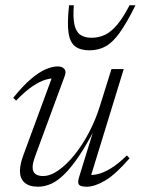

<svg xmlns="http://www.w3.org/2000/svg" viewBox="-20 -697 533 727"><path d="M279.5 -26.5 339.5 -221 346 -222Q311.5 -155 281.8 -110.2Q252 -65.5 225.5 -39Q199 -12.5 174 -1.2Q149 10 124.5 10Q90 10 72.8 -5.8Q55.5 -21.5 55.5 -49.5Q55.5 -62.5 59 -78.5Q62.5 -94.5 70.5 -115L181 -415L193.5 -400Q177 -402 154.5 -395.8Q132 -389.5 103.8 -370.8Q75.5 -352 41 -316L30 -326.5Q67 -372.5 97.8 -398.5Q128.5 -424.5 153.8 -435Q179 -445.5 198.5 -445.5Q215 -445.5 223.5 -436.2Q232 -427 225 -409L113.5 -106.5Q108.5 -92.5 106 -82Q103.5 -71.5 103.5 -63.5Q103.5 -46.5 113.8 -38.5Q124 -30.5 143 -30.5Q170.5 -30.5 201 -51.8Q231.5 -73 261.5 -110Q291.5 -147 316.8 -195Q342 -243 358.5 -296L402 -435.5H448.5L321.5 -22L314 -35Q330 -33 351.2 -38Q372.5 -43 399.8 -59.5Q427 -76 460.5 -108.5L470.5 -97.5Q417.5 -36.5 378 -13.2Q338.5 10 308.5 10Q284.5 10 278.8 2Q273 -6 279.5 -26.5ZM326.5 -554Q354 -554 377.5 -565.2Q401 -576.5 423.8 -603.5Q446.5 -630.5 470.5 -677H493Q459.5 -609.5 433 -572.8Q406.5 -536 379.5 -521.2Q352.5 -506.5 318.5 -506.5Q284.5 -506.5 264.8 -521.2Q245 -536 239.5 -572.8Q234 -609.5 241.5 -677H259.5Q256 -631 261.8 -604.2Q267.5 -577.5 283.5 -565.8Q299.5 -554 326.5 -554Z"/></svg>

Font: Newsreader 24pt Light
Style: Italic
Weight: 300
Italic angle: -17°
Designer: Hugues Gentile
Foundry: Production Type
Version: Version 1.003